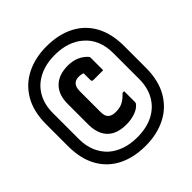

<svg xmlns="http://www.w3.org/2000/svg" viewBox="-199 -849 997 997"><g transform="rotate(-45 300.0 -350.0)"><path d="M300 -715Q387 -715 451.5 -682.5Q516 -650 551.5 -586.5Q587 -523 587 -429V-272Q587 -178 550 -114Q513 -50 448 -17.5Q383 15 300 15Q213 15 148.5 -17.5Q84 -50 48.5 -113.5Q13 -177 13 -271V-428Q13 -523 50 -586.5Q87 -650 152 -682.5Q217 -715 300 -715ZM300 -653Q232 -653 182 -627.5Q132 -602 105.5 -555.5Q79 -509 79 -446V-255Q79 -206 95.5 -166.5Q112 -127 143 -99Q172 -74 211.5 -60.5Q251 -47 300 -47Q369 -47 418.5 -72.5Q468 -98 494.5 -145Q521 -192 521 -254V-445Q521 -495 504.5 -534.5Q488 -574 456 -601Q428 -626 388.5 -639.5Q349 -653 300 -653ZM308 -566Q344 -566 371 -554Q398 -542 416 -522Q419 -519 420 -517Q421 -515 421 -511Q421 -488 421 -465Q421 -442 421 -419Q403 -419 385 -419Q367 -419 349 -419Q343 -419 340.5 -422Q338 -425 338 -430Q338 -450 338 -470Q338 -490 338 -509L355 -466Q345 -477 334 -481Q323 -485 308 -485Q291 -485 280 -478.5Q269 -472 263.5 -459Q258 -446 258 -428V-277Q258 -261 261 -250.5Q264 -240 271 -233Q278 -226 288.5 -222.5Q299 -219 314 -219Q346 -219 367 -230.5Q388 -242 409 -265H421Q421 -245 421 -225Q421 -205 421 -185Q421 -181 420 -179Q419 -177 417 -174Q402 -155 372 -144.5Q342 -134 307 -134Q259 -134 228 -151Q197 -168 182 -199.5Q167 -231 167 -273V-427Q167 -493 204 -529.5Q241 -566 308 -566Z"/></g></svg>

Font: Recursive Monospace ExtraBold
Style: Regular
Weight: 800
Version: Version 1.047